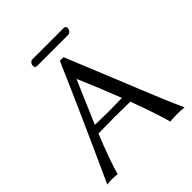

<svg xmlns="http://www.w3.org/2000/svg" viewBox="-209 -907 1048 1048"><g transform="rotate(-45 314.5 -383.5)"><path d="M443.8 -726.1H200.2Q188 -727.5 187 -741.2Q187 -758.3 201.2 -767.6Q205.6 -770 209 -770H454.1Q466.8 -768.6 467.8 -755.9Q467.8 -737.8 452.6 -728.5Q447.8 -726.6 443.8 -726.1ZM407.2 -275.4Q360.8 -396 306.2 -522H304.2L198.7 -275.9Q211.9 -275.9 242.2 -274.9Q285.6 -273.9 303.2 -273.9Q346.2 -273.9 407.2 -275.4ZM179.2 -228.5Q118.2 -78.1 96.2 2.9Q83.5 0 50.8 0Q27.3 0.5 16.1 2.9Q186.5 -370.1 311 -658.2H338.9Q374 -574.2 455.6 -373Q582 -59.6 612.8 2.9Q594.7 0 553.2 0Q520 0 502.9 2.9Q478 -86.4 425.3 -228.5Q354 -230 308.1 -230Q251 -230 179.2 -228.5Z"/></g></svg>

Font: Linux Biolinum O
Style: Regular
Weight: 400
Designer: Philipp H. Poll
Foundry: Philipp H. Poll
Version: Version 1.0.4